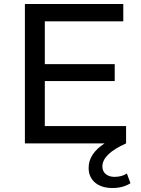

<svg xmlns="http://www.w3.org/2000/svg" viewBox="-20 -720 710 964"><path d="M617 151 635 200Q597 224 545 224Q489 224 457 196.5Q425 169 425 123Q425 52 505 0H105V-700H599V-613H205V-398H556V-313H205V-87H613V0Q494 53 494 116Q494 140 511 154Q528 168 555 168Q592 168 617 151Z"/></svg>

Font: Montserrat
Style: Regular
Weight: 500
Designer: Julieta Ulanovsky
Foundry: Julieta Ulanovsky
Version: Version 7.200;PS 007.200;hotconv 1.0.88;makeotf.lib2.5.64775